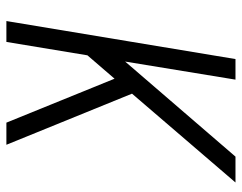

<svg xmlns="http://www.w3.org/2000/svg" viewBox="-100 -676 775 616"><g transform="rotate(90 288.0 -367.5)"><path d="M47 0H114L157 -260L232 -347L373 0H444L280 -403L565 -735H482L177 -381L235 -735H169Z"/></g></svg>

Font: Iosevka Sparkle Light Oblique
Style: Regular
Weight: 300
Italic angle: -9°
Designer: Belleve Invis
Foundry: Belleve Invis
Version: Version 4.5.0; ttfautohint (v1.8.3)